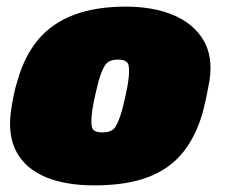

<svg xmlns="http://www.w3.org/2000/svg" viewBox="-20 -550 681 580"><path d="M265 10Q178 10 118 -15Q58 -40 30.5 -90Q3 -140 13 -213Q16 -236 21 -260.5Q26 -285 33 -307Q54 -381 95.5 -430.5Q137 -480 203 -505Q269 -530 360 -530Q442 -530 502.5 -505Q563 -480 593.5 -430.5Q624 -381 613 -307Q609 -285 604 -260.5Q599 -236 593 -213Q573 -140 533 -90Q493 -40 427.5 -15Q362 10 265 10ZM289 -150Q318 -150 328.5 -166.5Q339 -183 349 -218Q353 -233 359 -260Q365 -287 367 -302Q372 -335 368.5 -352.5Q365 -370 336 -370Q308 -370 297 -352.5Q286 -335 277 -302Q273 -287 267 -260Q261 -233 259 -218Q254 -183 257.5 -166.5Q261 -150 289 -150Z"/></svg>

Font: Rubik Black
Style: Italic
Weight: 900
Italic angle: -12°
Designer: Hubert and Fischer
Foundry: Hubert and Fischer
Version: Version 2.300;gftools[0.9.30]